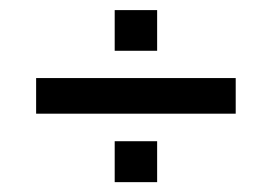

<svg xmlns="http://www.w3.org/2000/svg" viewBox="-20 -570 538 380"><path d="M51.5 -345V-415.5H446.5V-345ZM207 -469.5V-550H291V-469.5ZM207 -209.5V-290.5H291V-209.5Z"/></svg>

Font: Big Shoulders Text Thin Medium
Style: Regular
Weight: 500
Version: Version 2.002